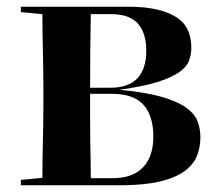

<svg xmlns="http://www.w3.org/2000/svg" viewBox="-20 -559 651 571"><path d="M42 -539H361Q414 -539 450 -530Q486 -521 508 -505.5Q530 -490 539.5 -467.5Q549 -445 549 -417Q549 -398 542.5 -379.5Q536 -361 514 -345Q492 -329 449.5 -315.5Q407 -302 335 -292Q410 -285 457 -272Q504 -259 530.5 -241Q557 -223 566.5 -200.5Q576 -178 576 -151Q576 -121 565.5 -95Q555 -69 528 -49.5Q501 -30 454.5 -19Q408 -8 336 -8H42V-24L106 -30Q106 -54 106.5 -82Q107 -110 107.5 -137.5Q108 -165 108.5 -191Q109 -217 109 -238V-308Q109 -329 108.5 -355Q108 -381 107.5 -408.5Q107 -436 106.5 -464Q106 -492 106 -517L42 -523ZM415 -408Q415 -461 390 -489Q365 -517 310 -517H250Q249 -469 248.5 -411.5Q248 -354 248 -298H307Q362 -298 388.5 -326Q415 -354 415 -408ZM248 -238Q248 -217 248 -190.5Q248 -164 248.5 -136.5Q249 -109 249.5 -81Q250 -53 250 -29H314Q374 -29 405 -61Q436 -93 436 -153Q436 -215 406.5 -247.5Q377 -280 312 -280H248V-238Z"/></svg>

Font: XinYuGongZhangJiaSongA
Style: Regular
Weight: 900
Designer: XinYuGong
Foundry: Adobe Systems Incorporated
Version: Version 1.00